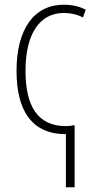

<svg xmlns="http://www.w3.org/2000/svg" viewBox="-20 -559 410 813"><path d="M250 -539C125 -539 50 -437 50 -259C50 -94 112 9 259 9V234H296V-29C284 -27 273 -25 259 -25C140 -25 88 -109 88 -259C88 -419 150 -504 250 -504C280 -504 307 -498 331 -485L343 -518C316 -532 285 -539 250 -539Z"/></svg>

Font: Noto Sans Condensed ExtraLight
Style: Regular
Weight: 200
Width: 3
Designer: Monotype Design Team
Foundry: Monotype Imaging Inc.
Version: Version 2.013